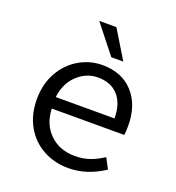

<svg xmlns="http://www.w3.org/2000/svg" viewBox="-133 -827 866 946"><g transform="rotate(20 300.0 -354.0)"><path d="M69 -254Q69 -334 103.5 -395Q138 -456 195 -489Q252 -522 316 -522Q419 -522 478 -457Q537 -392 537 -283Q537 -255 534 -235H154Q157 -153 208.5 -103.5Q260 -54 340 -54Q381 -54 416.5 -66Q452 -78 488 -102L517 -47Q427 13 330 13Q257 13 197.5 -19.5Q138 -52 103.5 -112.5Q69 -173 69 -254ZM461 -295Q461 -372 423 -414.5Q385 -457 317 -457Q256 -457 209 -413Q162 -369 153 -295ZM226 -721H316L406 -573H343Z"/></g></svg>

Font: Office Code Pro
Style: Regular
Weight: 400
Designer: Nathan Rutzky & Paul D. Hunt
Foundry: Adobe Systems Incorporated
Version: Version 1.004